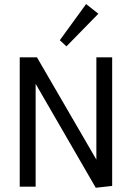

<svg xmlns="http://www.w3.org/2000/svg" viewBox="-20 -905 640 931"><path d="M444.3 5.4 152.8 -498.5V0H75.7V-627H159.2L447.3 -130.9V-627H523.9V-3.4ZM302.2 -680.2 270 -710 397.5 -885.3 457 -838.4Z"/></svg>

Font: Anaheim Medium
Style: Regular
Weight: 500
Version: Version 2.001